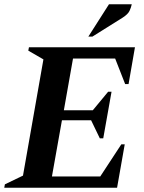

<svg xmlns="http://www.w3.org/2000/svg" viewBox="-34 -882 677 902"><path d="M-14 0 -11 -16 74 -57 170 -603 99 -644 102 -660H600L570 -487H554L507 -607H309L266 -364H402L474 -451H490L451 -232H435L394 -317H257L210 -53H437L536 -204H552L516 0ZM381 -710 478 -862H585Q582 -847 574.5 -831Q567 -815 542 -799L400 -710Z"/></svg>

Font: Spectral
Style: Bold Italic
Weight: 700
Italic angle: -10°
Designer: Jean-Baptiste Levee
Foundry: Production Type
Version: Version 2.001